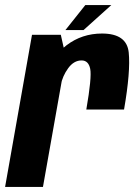

<svg xmlns="http://www.w3.org/2000/svg" viewBox="-47 -733 538 753"><path d="M291.5 -303.5H439.5Q465.5 -453.5 457.8 -527.5Q450 -601.5 353 -601.5Q274.5 -601.5 214 -555.5Q153.5 -509.5 138.5 -422L191.5 -399.5Q198 -434.5 220.2 -465.2Q242.5 -496 273 -496Q300 -496 306.8 -463Q313.5 -430 291.5 -303.5ZM-27 0H121.5L211.5 -507.5L191.5 -596.5H78.5ZM209.5 -615H280.5L389.5 -713H287.5Z"/></svg>

Font: Anybody Condensed
Style: Bold Italic
Weight: 700
Width: 3
Italic angle: -10°
Version: Version 1.113;gftools[0.9.25]